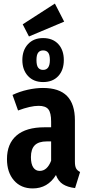

<svg xmlns="http://www.w3.org/2000/svg" viewBox="-20 -1038 493 1074"><path d="M428 -76 400 14Q358 9 332 -7.5Q306 -24 293 -59Q247 16 163 16Q97 16 58 -29Q19 -74 19 -148Q19 -234 72.5 -280Q126 -326 229 -326H266V-358Q266 -407 250.5 -426.5Q235 -446 196 -446Q151 -446 81 -420L50 -507Q90 -526 135 -536Q180 -546 220 -546Q311 -546 355 -501Q399 -456 399 -365V-134Q399 -109 405.5 -96.5Q412 -84 428 -76ZM266 -139V-247H242Q196 -247 174.5 -225.5Q153 -204 153 -159Q153 -121 166 -101.5Q179 -82 202 -82Q244 -82 266 -139ZM337 -702Q337 -646 306 -612.5Q275 -579 221 -579Q168 -579 136.5 -613Q105 -647 105 -702Q105 -757 136.5 -791Q168 -825 221 -825Q275 -825 306 -791.5Q337 -758 337 -702ZM184 -702Q184 -672 193.5 -659.5Q203 -647 221 -647Q259 -647 259 -702Q259 -731 249.5 -743.5Q240 -756 221 -756Q203 -756 193.5 -743.5Q184 -731 184 -702ZM339 -917 142 -834 107 -902 287 -1018Z"/></svg>

Font: Fira Sans Compressed SemiBold
Style: Regular
Weight: 600
Width: 1
Designer: bBox Type GmbH & Carrois Corporate GbR & Edenspiekermann AG
Foundry: bBox Type GmbH & Carrois Corporate GbR & Edenspiekermann AG
Version: Version 4.301